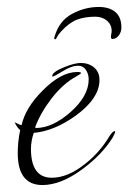

<svg xmlns="http://www.w3.org/2000/svg" viewBox="-20 -523 369 552"><path d="M264 -503Q294 -503 311.5 -488.5Q329 -474 329 -444Q329 -431 321.5 -421Q314 -411 303 -411Q299 -411 299 -417Q299 -421 300 -425.5Q301 -430 301 -434Q301 -452 287.5 -463.5Q274 -475 254 -475Q224 -475 201.5 -466.5Q179 -458 156 -433Q147 -423 144 -416.5Q141 -410 139 -410Q134 -410 137 -418Q150 -463 187 -483Q224 -503 264 -503ZM102 9Q31 9 31 -83Q31 -97 32.5 -113.5Q34 -130 38 -149Q34 -152 30 -157.5Q26 -163 22 -171Q26 -170 30.5 -167.5Q35 -165 42 -163Q53 -213 102 -262Q155 -316 202 -316Q213 -316 213 -313Q213 -311 199 -303Q162 -283 129 -241Q96 -198 81 -157L83 -155Q131 -155 183 -201Q235 -247 235 -295Q235 -310 227 -322Q219 -334 205 -334Q185 -334 160 -318Q135 -303 132 -303Q130 -303 130 -304Q130 -316 165 -330Q195 -342 212 -342Q235 -342 250.5 -329Q266 -316 266 -293Q266 -240 197 -190Q135 -146 77 -141Q69 -117 69 -95Q69 -12 129 -12Q175 -12 225 -52Q267 -85 295 -132Q304 -146 310 -146Q311 -146 311 -144Q311 -140 303 -126Q272 -77 216 -36Q155 9 102 9Z"/></svg>

Font: Love Light
Style: Regular
Weight: 400
Designer: Robert E. Leuschke
Foundry: Robert E. Leuschke
Version: Version 1.010; ttfautohint (v1.8.3)